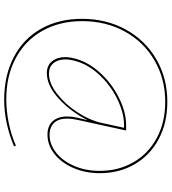

<svg xmlns="http://www.w3.org/2000/svg" viewBox="29 -672 820 918"><g transform="rotate(90 439.0 -213.0)"><path d="M537 -124Q537 -147 543 -174L555 -223Q517 -145 454 -86Q391 -27 329 -27Q293 -27 273 -52Q253 -77 253 -115Q253 -129 256 -144Q270 -216 323 -276Q376 -336 446 -371Q516 -406 578 -406H604L553 -173Q547 -146 547 -125Q547 -83 567.5 -61.5Q588 -40 625 -40Q670 -40 709.5 -71Q749 -102 773 -157Q797 -212 797 -279Q797 -369 756 -440.5Q715 -512 640 -552.5Q565 -593 467 -593Q357 -593 268.5 -541.5Q180 -490 130.5 -399.5Q81 -309 81 -196Q81 -88 127.5 -5.5Q174 77 258.5 122Q343 167 454 167Q509 167 566.5 155.5Q624 144 676 121L680 130Q567 177 457 177Q341 177 253 131Q165 85 117.5 0.5Q70 -84 70 -195Q70 -311 121 -404Q172 -497 262.5 -550Q353 -603 467 -603Q568 -603 645.5 -561.5Q723 -520 765.5 -446.5Q808 -373 808 -280Q808 -210 782.5 -152.5Q757 -95 715 -62.5Q673 -30 624 -30Q582 -30 559.5 -55Q537 -80 537 -124ZM567 -286 591 -396H577Q519 -396 451 -362.5Q383 -329 331.5 -271Q280 -213 267 -144Q264 -129 264 -116Q264 -80 282 -58.5Q300 -37 332 -37Q378 -37 428.5 -76Q479 -115 517 -173.5Q555 -232 567 -286Z"/></g></svg>

Font: Ysabeau Infant Hairline
Style: Italic
Weight: 100
Italic angle: -12°
Designer: Christian Thalmann (Catharsis Fonts)
Version: Version 0.003